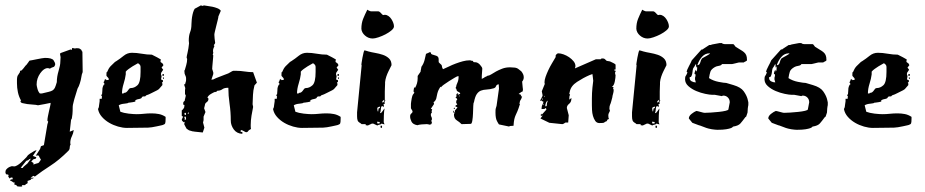

<svg xmlns="http://www.w3.org/2000/svg" viewBox="-40 -457 3435 713"><path d="M87 197Q85 196 85 196Q84 196 83.5 196.5Q83 197 82 197L81 198Q80 199 78.5 199.5Q77 200 75 202L74 203H86Q83 206 79.5 206.5Q76 207 73 207L76 210L62 215Q62 217 62.5 217.5Q63 218 63 220Q63 221 61 225L54 227L56 229Q54 231 47.5 230.5Q41 230 41 232Q42 233 42 233L43 234L41 235H43Q43 236 34 236Q23 236 22.5 233Q22 230 13 228Q13 226 13.5 224.5Q14 223 15 221Q11 221 9.5 220.5Q8 220 5 217L-3 213Q-2 212 -1 210.5Q0 209 5 209H7V203Q5 203 4.5 202.5Q4 202 2 202Q-1 202 -4 206L-10 198Q-8 197 -8 197Q-8 195 -8.5 194.5Q-9 194 -9 192L-15 190L-16 191Q-18 191 -19 186.5Q-20 182 -20 183Q-20 176 -16 171.5Q-12 167 -7.5 164.5Q-3 162 1 161Q5 160 4 160Q6 160 8.5 160.5Q11 161 13 161Q17 161 24 157Q31 153 37.5 147Q44 141 49.5 135.5Q55 130 58 127L64 119L72 113Q79 109 85 105Q91 101 96 101L82 122L95 127L93 132L83 135L76 143L84 148L85 155Q87 152 95 150.5Q103 149 105 146L112 136Q111 134 109 131Q105 125 105 123L102 120L93 121L109 96L112 86L123 82L136 5L139 -5L136 -9Q136 -16 138 -25.5Q140 -35 142 -44.5Q144 -54 146 -62Q148 -70 148 -75Q137 -73 126 -70.5Q115 -68 101 -66Q94 -68 83 -68.5Q72 -69 61.5 -70.5Q51 -72 43.5 -74Q36 -76 36 -81Q36 -82 38 -84Q30 -98 26.5 -114.5Q23 -131 23 -148Q23 -155 23 -161.5Q23 -168 25 -175L34 -189Q34 -193 35 -194L40 -196L38 -193L47 -203Q48 -204 52 -209.5Q56 -215 58 -216L64 -224Q66 -226 66.5 -227.5Q67 -229 68 -230L70 -232Q71 -232 79 -233.5Q87 -235 96.5 -237Q106 -239 115 -240.5Q124 -242 127 -242Q153 -242 159 -233Q165 -224 165 -218Q163 -209 158 -208Q153 -207 145 -202Q141 -204 137 -204Q123 -204 109.5 -185Q96 -166 96 -143Q96 -139 99 -127.5Q102 -116 108 -110H116Q132 -114 141 -116Q150 -118 155.5 -121.5Q161 -125 164 -131.5Q167 -138 171 -152Q171 -172 177.5 -193.5Q184 -215 184 -227Q184 -232 184.5 -236.5Q185 -241 185 -245Q185 -247 184 -250Q183 -253 183 -256Q183 -259 185 -260L221 -273H225L227 -271L228 -279L238 -277L244 -278Q252 -278 254.5 -277Q257 -276 263 -271V-268L266 -265L267 -191Q267 -188 265.5 -185Q264 -182 264 -181L260 -160Q260 -159 256.5 -147.5Q253 -136 248 -128L236 -89Q236 -88 233 -77Q230 -66 230 -61Q230 -43 229 -33Q228 -23 227 -18.5Q226 -14 225 -13.5Q224 -13 224 -13L219 32L234 26Q232 39 226.5 50Q221 61 221 74Q221 76 221.5 77.5Q222 79 222 81Q219 83 219 90.5Q219 98 214 103Q179 138 147 158.5Q115 179 89 199ZM69 134Q64 139 61.5 139Q59 139 57 141L37 166L44 167Q46 163 53 157.5Q60 152 62 150L75 132Z M420 -112Q426 -112 429.5 -115Q433 -118 435 -121Q437 -124 439.5 -127Q442 -130 446 -130Q459 -130 470.5 -140.5Q482 -151 482 -190V-209Q482 -214 478 -218Q474 -222 472 -222Q471 -221 465 -218Q459 -215 452 -210.5Q445 -206 438 -201Q431 -196 427 -191V-181Q425 -165 419 -146Q413 -127 413 -110H419ZM563 -141 550 -126 544 -122Q533 -117 523 -111.5Q513 -106 503 -103L499 -99H494Q488 -99 486.5 -95Q485 -91 479 -90Q468 -88 465 -86Q462 -84 462 -83Q463 -81 463 -81Q463 -80 459.5 -79Q456 -78 452 -77.5Q448 -77 445 -76.5Q442 -76 443 -76H438Q435 -73 422 -72Q409 -71 401 -66L407 -42Q412 -40 420.5 -38Q429 -36 438 -35Q447 -34 455 -33.5Q463 -33 467 -33Q481 -33 494.5 -34.5Q508 -36 523 -36Q537 -36 550 -33.5Q563 -31 575 -23V-16Q575 -11 574.5 -4.5Q574 2 571 4L567 6Q566 7 559 8.5Q552 10 543 12Q534 14 524.5 15.5Q515 17 510 17Q490 17 470.5 17.5Q451 18 431 18Q416 18 398.5 13Q381 8 365.5 -1Q350 -10 338.5 -23Q327 -36 324 -52L327 -59Q327 -61 328 -67Q329 -73 330 -81V-90H337L338 -91Q338 -97 339 -98Q339 -99 337.5 -100.5Q336 -102 336 -104Q336 -105 339 -107L340 -120Q340 -124 340.5 -129Q341 -134 345 -142L348 -144Q348 -148 344 -152Q347 -153 348 -158Q349 -163 351 -163Q352 -163 352 -162.5Q352 -162 353 -162L357 -159Q358 -160 358 -160H361Q364 -160 364 -162Q364 -167 359.5 -170.5Q355 -174 355 -179Q355 -181 356 -182Q356 -184 355 -185Q354 -186 354 -187L357 -188Q363 -203 370.5 -211Q378 -219 387 -227L392 -230Q406 -239 419.5 -250Q433 -261 450 -261Q467 -261 486.5 -257.5Q506 -254 524 -254Q548 -242 551.5 -239.5Q555 -237 557 -237L556 -227L564 -221L567 -215L560 -206L566 -198L560 -189Q558 -187 558 -184Q558 -181 558 -179L559 -178L560 -173L558 -162L565 -159V-153L561 -150L563 -147ZM565 -182H567Q569 -182 569 -179Q569 -175 565 -175Q563 -175 563 -179Q563 -182 565 -182ZM569 -168Q569 -164 567 -164Q565 -164 565 -168Q565 -170 566 -170Q567 -170 569 -168Z M651 -168Q650 -174 647.5 -178.5Q645 -183 645 -190V-192Q644 -193 644 -194L646 -196Q648 -203 651.5 -215Q655 -227 655 -238L653 -243Q653 -247 656.5 -261.5Q660 -276 662 -296Q662 -298 661.5 -301Q661 -304 661 -306Q661 -325 666 -337.5Q671 -350 671 -368Q671 -374 672 -384Q673 -394 675 -403Q677 -412 680 -419Q683 -426 686 -426L706 -437Q710 -436 711 -435.5Q712 -435 713 -435Q713 -435 717 -437Q721 -436 730 -435Q739 -434 748.5 -432Q758 -430 767 -426.5Q776 -423 780 -417L771 -396Q771 -392 768.5 -382.5Q766 -373 763.5 -362.5Q761 -352 758.5 -342Q756 -332 756 -328Q756 -324 757 -313.5Q758 -303 759 -298Q759 -296 756.5 -293Q754 -290 754 -288Q756 -288 756 -286Q756 -284 753.5 -279.5Q751 -275 751 -267L752 -261L750 -253L752 -252Q752 -252 751.5 -244Q751 -236 750 -227Q749 -218 748.5 -210Q748 -202 748 -201L752 -188V-182L745 -161L752 -162Q755 -164 762.5 -167Q770 -170 778 -173Q786 -176 793.5 -179Q801 -182 804 -183Q806 -183 815 -188.5Q824 -194 826 -194H839Q853 -194 869 -191.5Q885 -189 900 -189L914 -150L905 -140Q900 -120 899.5 -105.5Q899 -91 898 -70Q900 -62 900 -60Q897 -46 894 -27.5Q891 -9 891 8Q891 18 892 22L887 25Q884 26 881.5 30Q879 34 874 34Q872 34 865.5 30Q859 26 855 26H853L855 29L853 31Q853 33 857 33H860V40Q839 39 828 23.5Q817 8 817 -9Q817 -41 812.5 -71.5Q808 -102 808 -131H806Q793 -131 785.5 -125.5Q778 -120 767 -120L764 -117Q764 -116 761 -115L759 -116Q753 -114 743 -108Q733 -102 730 -94Q734 -94 734 -89Q734 -82 727.5 -77.5Q721 -73 721 -67L718 -55L723 -41L716 -24V-11L714 -2L719 17L713 35L684 32Q682 32 680.5 31.5Q679 31 678 31H676L662 27L653 21Q652 20 648.5 13Q645 6 644 4L646 -5L642 -3L636 -9L635 -13L640 -24L635 -26V-47Q636 -47 641 -53L644 -58L645 -67L640 -69L641 -78L646 -83Q646 -86 648 -93Q650 -100 650 -102L647 -108V-122L648 -130L643 -145L647 -143Q647 -145 649 -150.5Q651 -156 651 -159ZM646 -18V-11L651 -14L650 -24L644 -23ZM647 -38Q645 -38 645 -35Q645 -30 648 -30Q651 -30 651 -34Q651 -38 648 -38ZM659 -39Q657 -37 657 -36Q657 -35 659 -35Q662 -35 662 -37Q662 -39 660 -39Z M1070 -112Q1076 -112 1079.5 -115Q1083 -118 1085 -121Q1087 -124 1089.5 -127Q1092 -130 1096 -130Q1109 -130 1120.5 -140.5Q1132 -151 1132 -190V-209Q1132 -214 1128 -218Q1124 -222 1122 -222Q1121 -221 1115 -218Q1109 -215 1102 -210.5Q1095 -206 1088 -201Q1081 -196 1077 -191V-181Q1075 -165 1069 -146Q1063 -127 1063 -110H1069ZM1213 -141 1200 -126 1194 -122Q1183 -117 1173 -111.5Q1163 -106 1153 -103L1149 -99H1144Q1138 -99 1136.5 -95Q1135 -91 1129 -90Q1118 -88 1115 -86Q1112 -84 1112 -83Q1113 -81 1113 -81Q1113 -80 1109.5 -79Q1106 -78 1102 -77.5Q1098 -77 1095 -76.5Q1092 -76 1093 -76H1088Q1085 -73 1072 -72Q1059 -71 1051 -66L1057 -42Q1062 -40 1070.5 -38Q1079 -36 1088 -35Q1097 -34 1105 -33.5Q1113 -33 1117 -33Q1131 -33 1144.5 -34.5Q1158 -36 1173 -36Q1187 -36 1200 -33.5Q1213 -31 1225 -23V-16Q1225 -11 1224.5 -4.5Q1224 2 1221 4L1217 6Q1216 7 1209 8.5Q1202 10 1193 12Q1184 14 1174.5 15.5Q1165 17 1160 17Q1140 17 1120.5 17.5Q1101 18 1081 18Q1066 18 1048.5 13Q1031 8 1015.5 -1Q1000 -10 988.5 -23Q977 -36 974 -52L977 -59Q977 -61 978 -67Q979 -73 980 -81V-90H987L988 -91Q988 -97 989 -98Q989 -99 987.5 -100.5Q986 -102 986 -104Q986 -105 989 -107L990 -120Q990 -124 990.5 -129Q991 -134 995 -142L998 -144Q998 -148 994 -152Q997 -153 998 -158Q999 -163 1001 -163Q1002 -163 1002 -162.5Q1002 -162 1003 -162L1007 -159Q1008 -160 1008 -160H1011Q1014 -160 1014 -162Q1014 -167 1009.5 -170.5Q1005 -174 1005 -179Q1005 -181 1006 -182Q1006 -184 1005 -185Q1004 -186 1004 -187L1007 -188Q1013 -203 1020.5 -211Q1028 -219 1037 -227L1042 -230Q1056 -239 1069.5 -250Q1083 -261 1100 -261Q1117 -261 1136.5 -257.5Q1156 -254 1174 -254Q1198 -242 1201.5 -239.5Q1205 -237 1207 -237L1206 -227L1214 -221L1217 -215L1210 -206L1216 -198L1210 -189Q1208 -187 1208 -184Q1208 -181 1208 -179L1209 -178L1210 -173L1208 -162L1215 -159V-153L1211 -150L1213 -147ZM1215 -182H1217Q1219 -182 1219 -179Q1219 -175 1215 -175Q1213 -175 1213 -179Q1213 -182 1215 -182ZM1219 -168Q1219 -164 1217 -164Q1215 -164 1215 -168Q1215 -170 1216 -170Q1217 -170 1219 -168Z M1298 0Q1290 -4 1288 -10Q1286 -16 1286 -25V-40L1303 -214Q1303 -215 1302.5 -215.5Q1302 -216 1302 -218Q1302 -217 1303 -225Q1304 -233 1306 -243Q1308 -253 1310 -261.5Q1312 -270 1314 -270Q1316 -270 1321.5 -268Q1327 -266 1328 -266Q1339 -263 1353.5 -260.5Q1368 -258 1381.5 -253.5Q1395 -249 1404.5 -240Q1414 -231 1414 -215L1403 -193Q1398 -183 1394.5 -172.5Q1391 -162 1390 -152Q1390 -151 1390 -145.5Q1390 -140 1389.5 -132.5Q1389 -125 1389 -117Q1389 -109 1389 -103V-87L1391 -85Q1391 -84 1389.5 -81.5Q1388 -79 1388 -76L1389 -73Q1389 -72 1387 -71Q1385 -70 1384 -70L1386 -63Q1385 -63 1385 -62L1383 -59Q1383 -60 1382.5 -60.5Q1382 -61 1382 -62L1379 -63L1376 -61Q1375 -59 1374 -49Q1373 -39 1371 -37H1373Q1376 -37 1381.5 -45.5Q1387 -54 1388 -54Q1386 -43 1385.5 -28.5Q1385 -14 1385 -3L1388 5L1377 2L1373 5Q1371 5 1365 7L1361 9L1346 2H1341L1326 9L1318 8V4H1303ZM1302 -350Q1302 -371 1308.5 -387Q1315 -403 1324 -421L1329 -418Q1330 -418 1332.5 -416.5Q1335 -415 1338 -415H1364Q1369 -415 1375 -408Q1381 -401 1383 -401Q1384 -401 1385.5 -401.5Q1387 -402 1389 -402Q1396 -402 1402.5 -397.5Q1409 -393 1413.5 -386Q1418 -379 1420.5 -372Q1423 -365 1423 -359Q1423 -352 1413.5 -344Q1404 -336 1391.5 -329.5Q1379 -323 1365.5 -318.5Q1352 -314 1344 -314Q1328 -314 1315.5 -325Q1303 -336 1302 -350ZM1361 -56Q1361 -54 1361.5 -49Q1362 -44 1364 -42L1366 -54L1371 -56V-61Q1368 -61 1364.5 -59Q1361 -57 1361 -56ZM1362 2 1370 1V-4L1360 -5ZM1376 9Q1379 11 1379 14Q1379 18 1376 18Q1373 18 1373 14Q1373 9 1376 9ZM1380 -81V-78Q1380 -76 1382 -76L1387 -81V-87Z M1654 -135Q1654 -140 1658.5 -149.5Q1663 -159 1663 -172V-174H1660Q1658 -174 1648.5 -168.5Q1639 -163 1628 -156Q1617 -149 1608 -142.5Q1599 -136 1598 -133L1596 -135Q1594 -133 1589 -123.5Q1584 -114 1580 -91Q1576 -80 1570 -78L1572 -71L1560 -53L1565 -51Q1563 -47 1563 -42Q1563 -39 1564 -38L1561 -36Q1560 -34 1560 -31Q1560 -26 1562 -23Q1564 -20 1564 -15Q1564 -13 1563.5 -12.5Q1563 -12 1563 -10L1561 -9L1564 -3L1562 4Q1560 4 1559 5Q1558 6 1556 6Q1554 6 1551.5 5Q1549 4 1544 4Q1536 4 1525.5 5Q1515 6 1510 8Q1493 5 1488 -5.5Q1483 -16 1483 -24Q1483 -30 1484.5 -32Q1486 -34 1487.5 -35.5Q1489 -37 1490.5 -38.5Q1492 -40 1492 -44Q1492 -46 1491 -46L1486 -55V-67Q1486 -68 1486 -71.5Q1486 -75 1487 -80L1489 -92Q1490 -97 1491 -100Q1492 -103 1493 -105L1499 -113L1496 -116Q1496 -118 1496 -121.5Q1496 -125 1497 -128Q1498 -132 1499 -134Q1499 -134 1501 -130Q1511 -147 1511 -166V-175L1522 -191Q1522 -195 1523 -198L1525 -209Q1533 -220 1536.5 -233.5Q1540 -247 1542 -257L1549 -260Q1551 -260 1552 -261.5Q1553 -263 1556 -263Q1561 -263 1560.5 -260Q1560 -257 1564 -255Q1571 -253 1580 -250Q1589 -247 1589 -237V-229Q1589 -226 1590 -225L1594 -221Q1601 -216 1601 -211.5Q1601 -207 1605 -200Q1615 -204 1627 -210Q1639 -216 1652.5 -221Q1666 -226 1679 -229.5Q1692 -233 1704 -233Q1708 -233 1709.5 -232Q1711 -231 1716 -231L1718 -227Q1719 -226 1721 -226H1724Q1734 -226 1742.5 -216.5Q1751 -207 1751 -202Q1751 -196 1750 -187Q1749 -178 1749 -164L1757 -168Q1760 -171 1766 -173L1771 -176Q1777 -176 1784.5 -181Q1792 -186 1802 -191.5Q1812 -197 1825 -202Q1838 -207 1854 -207Q1862 -207 1871 -206Q1880 -205 1886 -200L1896 -192Q1900 -187 1902.5 -181.5Q1905 -176 1905 -170Q1905 -161 1899 -154L1901 -133Q1901 -131 1901.5 -129Q1902 -127 1902 -125Q1902 -117 1899 -116.5Q1896 -116 1894 -114L1886 -108L1893 -106L1896 -100L1893 -99H1899Q1897 -92 1895.5 -89.5Q1894 -87 1893 -85.5Q1892 -84 1891 -81.5Q1890 -79 1889 -72L1891 -70L1890 -68Q1885 -52 1881.5 -44Q1878 -36 1875 -29.5Q1872 -23 1870 -14.5Q1868 -6 1867 10L1853 11L1851 13L1813 5Q1811 3 1805.5 -7.5Q1800 -18 1800 -39Q1800 -52 1801 -54Q1802 -56 1804 -64L1813 -128L1812 -144Q1804 -143 1802 -137Q1800 -131 1793 -129Q1779 -125 1767 -124.5Q1755 -124 1746 -120.5Q1737 -117 1730.5 -107.5Q1724 -98 1720 -77Q1718 -76 1717.5 -63.5Q1717 -51 1716.5 -36Q1716 -21 1714 -9Q1712 3 1708 3L1674 4Q1666 -4 1656.5 -10Q1647 -16 1646 -28V-35H1649Q1642 -39 1642 -47L1650 -37V-39Q1649 -40 1649 -46Q1651 -48 1653 -51Q1655 -54 1659 -58L1650 -63Q1652 -64 1653.5 -66Q1655 -68 1658 -68Q1657 -72 1655.5 -73Q1654 -74 1654 -78Q1654 -81 1655 -84L1658 -87Q1657 -93 1651 -94Q1656 -97 1655 -103Q1654 -109 1658 -109L1662 -105Q1664 -108 1665.5 -107.5Q1667 -107 1669 -109Q1669 -113 1662 -116Q1655 -119 1655 -126Q1655 -127 1653.5 -128Q1652 -129 1652 -131ZM1648 -57Q1649 -57 1649 -54Q1649 -52 1647 -52Q1645 -52 1645 -53Q1645 -57 1648 -57ZM1660 -112Q1662 -110 1662 -109H1660Q1658 -109 1658 -110Q1658 -112 1660 -112ZM1664 -101Q1664 -99 1666 -99Q1667 -100 1667 -101L1666 -102Q1664 -102 1664 -101Z M1972 -118 1983 -145Q1983 -147 1982.5 -148Q1982 -149 1982 -151Q1982 -160 1986 -171.5Q1990 -183 1996 -196Q2002 -209 2009.5 -221.5Q2017 -234 2024 -246Q2023 -247 2023 -248Q2023 -252 2026.5 -255.5Q2030 -259 2033 -259Q2042 -259 2053 -255Q2064 -251 2073.5 -244.5Q2083 -238 2090 -229.5Q2097 -221 2097 -211L2095 -203L2173 -237H2191Q2191 -239 2193.5 -239.5Q2196 -240 2197 -240Q2203 -240 2205.5 -238Q2208 -236 2213 -231L2225 -229Q2229 -227 2237.5 -223Q2246 -219 2246 -216V-199H2242L2241 -196Q2241 -195 2242 -195H2244Q2245 -194 2246 -194V-191L2244 -188Q2244 -180 2246 -179Q2246 -169 2243 -154Q2240 -139 2232 -134H2239Q2237 -132 2237 -129Q2237 -126 2238 -125.5Q2239 -125 2239 -124Q2239 -116 2236.5 -108Q2234 -100 2234 -96L2230 -81Q2228 -73 2225.5 -68Q2223 -63 2223 -52L2225 -47Q2225 -44 2222 -39Q2219 -34 2219 -29Q2219 -19 2221 -17V-15L2216 -13L2213 -7Q2207 -5 2205.5 -3.5Q2204 -2 2203 -1.5Q2202 -1 2199 -0.5Q2196 0 2186 0Q2176 0 2170.5 -8Q2165 -16 2162 -26.5Q2159 -37 2158.5 -48.5Q2158 -60 2158 -66Q2158 -81 2158 -91.5Q2158 -102 2158.5 -111.5Q2159 -121 2160 -131.5Q2161 -142 2163 -157Q2163 -161 2161.5 -170.5Q2160 -180 2160 -182L2149 -178Q2126 -168 2103 -153Q2080 -138 2076 -117L2074 -108L2077 -106Q2075 -101 2074.5 -98.5Q2074 -96 2074 -87L2082 -93V-92Q2082 -78 2073.5 -71.5Q2065 -65 2065 -56L2072 -29L2070 -2H2060Q2058 -1 2054.5 1.5Q2051 4 2048 4L2000 -1L1967 -17L1976 -29Q1974 -27 1973 -27H1972Q1969 -27 1968 -28Q1968 -33 1970 -35L1972 -31L1989 -50Q1989 -54 1986 -56Q1983 -53 1982 -52.5Q1981 -52 1971 -52Q1971 -62 1974.5 -68.5Q1978 -75 1978 -80H1976Q1974 -80 1971 -84Q1969 -84 1967.5 -83Q1966 -82 1965 -82Q1966 -85 1970.5 -92.5Q1975 -100 1975 -103ZM1986 -62Q1991 -62 1990.5 -66.5Q1990 -71 1994 -83Q1991 -83 1988 -76.5Q1985 -70 1985 -65Q1985 -63 1986 -62ZM1975 -91H1972V-90Q1972 -89 1976 -86ZM1978 -66V-72Q1977 -72 1977 -71Q1977 -70 1976.5 -69.5Q1976 -69 1976 -68ZM1983 -96V-102L1981 -98Z M2319 0Q2311 -4 2309 -10Q2307 -16 2307 -25V-40L2324 -214Q2324 -215 2323.5 -215.5Q2323 -216 2323 -218Q2323 -217 2324 -225Q2325 -233 2327 -243Q2329 -253 2331 -261.5Q2333 -270 2335 -270Q2337 -270 2342.5 -268Q2348 -266 2349 -266Q2360 -263 2374.5 -260.5Q2389 -258 2402.5 -253.5Q2416 -249 2425.5 -240Q2435 -231 2435 -215L2424 -193Q2419 -183 2415.5 -172.5Q2412 -162 2411 -152Q2411 -151 2411 -145.5Q2411 -140 2410.5 -132.5Q2410 -125 2410 -117Q2410 -109 2410 -103V-87L2412 -85Q2412 -84 2410.5 -81.5Q2409 -79 2409 -76L2410 -73Q2410 -72 2408 -71Q2406 -70 2405 -70L2407 -63Q2406 -63 2406 -62L2404 -59Q2404 -60 2403.5 -60.5Q2403 -61 2403 -62L2400 -63L2397 -61Q2396 -59 2395 -49Q2394 -39 2392 -37H2394Q2397 -37 2402.5 -45.5Q2408 -54 2409 -54Q2407 -43 2406.5 -28.5Q2406 -14 2406 -3L2409 5L2398 2L2394 5Q2392 5 2386 7L2382 9L2367 2H2362L2347 9L2339 8V4H2324ZM2323 -350Q2323 -371 2329.5 -387Q2336 -403 2345 -421L2350 -418Q2351 -418 2353.5 -416.5Q2356 -415 2359 -415H2385Q2390 -415 2396 -408Q2402 -401 2404 -401Q2405 -401 2406.5 -401.5Q2408 -402 2410 -402Q2417 -402 2423.5 -397.5Q2430 -393 2434.5 -386Q2439 -379 2441.5 -372Q2444 -365 2444 -359Q2444 -352 2434.5 -344Q2425 -336 2412.5 -329.5Q2400 -323 2386.5 -318.5Q2373 -314 2365 -314Q2349 -314 2336.5 -325Q2324 -336 2323 -350ZM2382 -56Q2382 -54 2382.5 -49Q2383 -44 2385 -42L2387 -54L2392 -56V-61Q2389 -61 2385.5 -59Q2382 -57 2382 -56ZM2383 2 2391 1V-4L2381 -5ZM2397 9Q2400 11 2400 14Q2400 18 2397 18Q2394 18 2394 14Q2394 9 2397 9ZM2401 -81V-78Q2401 -76 2403 -76L2408 -81V-87Z M2624 25Q2621 25 2615.5 24.5Q2610 24 2603.5 23Q2597 22 2591.5 20.5Q2586 19 2583 18L2559 9Q2557 9 2551 6.5Q2545 4 2531 -1L2518 -17Q2518 -26 2528 -34Q2538 -42 2546 -45Q2547 -45 2551.5 -44Q2556 -43 2561 -41.5Q2566 -40 2570.5 -39Q2575 -38 2576 -38Q2585 -38 2600 -39Q2615 -40 2629.5 -41.5Q2644 -43 2654.5 -45.5Q2665 -48 2665 -51L2670 -77Q2670 -88 2663 -95Q2656 -102 2646 -102Q2643 -102 2641 -100L2614 -105H2604Q2596 -105 2579 -108.5Q2562 -112 2545.5 -119Q2529 -126 2516.5 -137Q2504 -148 2504 -163Q2504 -172 2506.5 -175Q2509 -178 2513 -188L2510 -190Q2510 -193 2512.5 -199Q2515 -205 2518.5 -211.5Q2522 -218 2525 -224Q2528 -230 2529 -233L2564 -272Q2566 -274 2568.5 -273.5Q2571 -273 2571 -275L2594 -290H2599Q2599 -290 2605 -292L2632 -297H2641L2643 -295Q2648 -293 2653.5 -293Q2659 -293 2666 -293H2683Q2685 -293 2688.5 -287.5Q2692 -282 2694 -282Q2703 -276 2710 -272Q2717 -268 2722.5 -263.5Q2728 -259 2731 -252.5Q2734 -246 2734 -234Q2734 -231 2729 -229Q2724 -227 2722 -225H2704Q2703 -225 2699.5 -224Q2696 -223 2691.5 -222Q2687 -221 2683 -220Q2679 -219 2678 -219H2641Q2639 -214 2629.5 -212.5Q2620 -211 2615 -208Q2601 -200 2598 -190.5Q2595 -181 2593 -167Q2608 -157 2628.5 -153Q2649 -149 2657 -149L2684 -141Q2711 -133 2721.5 -118.5Q2732 -104 2736 -90L2739 -77V-69Q2739 -65 2738 -62Q2737 -59 2736 -39L2731 -24L2728 -22Q2717 -7 2709.5 1.5Q2702 10 2683 13Q2682 13 2680.5 15Q2679 17 2673.5 19Q2668 21 2656.5 23Q2645 25 2624 25ZM2521 -168Q2521 -159 2528.5 -155Q2536 -151 2544 -151L2541 -162V-164Q2541 -171 2542 -172Q2543 -173 2543 -181Q2539 -181 2539 -185Q2539 -187 2541 -192Q2543 -197 2545 -198V-192Q2548 -192 2548.5 -197Q2549 -202 2549 -205Q2549 -210 2547 -210L2545 -205V-218H2543Q2542 -215 2539 -210.5Q2536 -206 2534 -203Q2532 -196 2531.5 -189Q2531 -182 2528 -175Q2526 -170 2523.5 -171Q2521 -172 2521 -168ZM2595 -259Q2578 -259 2566.5 -245.5Q2555 -232 2550 -216V-215Q2558 -215 2560.5 -225Q2563 -235 2567 -240Q2568 -241 2572 -243Q2576 -245 2581 -248Q2586 -251 2590.5 -253.5Q2595 -256 2597 -259Z M2919 25Q2916 25 2910.5 24.5Q2905 24 2898.5 23Q2892 22 2886.5 20.5Q2881 19 2878 18L2854 9Q2852 9 2846 6.5Q2840 4 2826 -1L2813 -17Q2813 -26 2823 -34Q2833 -42 2841 -45Q2842 -45 2846.5 -44Q2851 -43 2856 -41.5Q2861 -40 2865.5 -39Q2870 -38 2871 -38Q2880 -38 2895 -39Q2910 -40 2924.5 -41.5Q2939 -43 2949.5 -45.5Q2960 -48 2960 -51L2965 -77Q2965 -88 2958 -95Q2951 -102 2941 -102Q2938 -102 2936 -100L2909 -105H2899Q2891 -105 2874 -108.5Q2857 -112 2840.5 -119Q2824 -126 2811.5 -137Q2799 -148 2799 -163Q2799 -172 2801.5 -175Q2804 -178 2808 -188L2805 -190Q2805 -193 2807.5 -199Q2810 -205 2813.5 -211.5Q2817 -218 2820 -224Q2823 -230 2824 -233L2859 -272Q2861 -274 2863.5 -273.5Q2866 -273 2866 -275L2889 -290H2894Q2894 -290 2900 -292L2927 -297H2936L2938 -295Q2943 -293 2948.5 -293Q2954 -293 2961 -293H2978Q2980 -293 2983.5 -287.5Q2987 -282 2989 -282Q2998 -276 3005 -272Q3012 -268 3017.5 -263.5Q3023 -259 3026 -252.5Q3029 -246 3029 -234Q3029 -231 3024 -229Q3019 -227 3017 -225H2999Q2998 -225 2994.5 -224Q2991 -223 2986.5 -222Q2982 -221 2978 -220Q2974 -219 2973 -219H2936Q2934 -214 2924.5 -212.5Q2915 -211 2910 -208Q2896 -200 2893 -190.5Q2890 -181 2888 -167Q2903 -157 2923.5 -153Q2944 -149 2952 -149L2979 -141Q3006 -133 3016.5 -118.5Q3027 -104 3031 -90L3034 -77V-69Q3034 -65 3033 -62Q3032 -59 3031 -39L3026 -24L3023 -22Q3012 -7 3004.5 1.5Q2997 10 2978 13Q2977 13 2975.5 15Q2974 17 2968.5 19Q2963 21 2951.5 23Q2940 25 2919 25ZM2816 -168Q2816 -159 2823.5 -155Q2831 -151 2839 -151L2836 -162V-164Q2836 -171 2837 -172Q2838 -173 2838 -181Q2834 -181 2834 -185Q2834 -187 2836 -192Q2838 -197 2840 -198V-192Q2843 -192 2843.5 -197Q2844 -202 2844 -205Q2844 -210 2842 -210L2840 -205V-218H2838Q2837 -215 2834 -210.5Q2831 -206 2829 -203Q2827 -196 2826.5 -189Q2826 -182 2823 -175Q2821 -170 2818.5 -171Q2816 -172 2816 -168ZM2890 -259Q2873 -259 2861.5 -245.5Q2850 -232 2845 -216V-215Q2853 -215 2855.5 -225Q2858 -235 2862 -240Q2863 -241 2867 -243Q2871 -245 2876 -248Q2881 -251 2885.5 -253.5Q2890 -256 2892 -259Z M3190 -112Q3196 -112 3199.5 -115Q3203 -118 3205 -121Q3207 -124 3209.5 -127Q3212 -130 3216 -130Q3229 -130 3240.5 -140.5Q3252 -151 3252 -190V-209Q3252 -214 3248 -218Q3244 -222 3242 -222Q3241 -221 3235 -218Q3229 -215 3222 -210.5Q3215 -206 3208 -201Q3201 -196 3197 -191V-181Q3195 -165 3189 -146Q3183 -127 3183 -110H3189ZM3333 -141 3320 -126 3314 -122Q3303 -117 3293 -111.5Q3283 -106 3273 -103L3269 -99H3264Q3258 -99 3256.5 -95Q3255 -91 3249 -90Q3238 -88 3235 -86Q3232 -84 3232 -83Q3233 -81 3233 -81Q3233 -80 3229.5 -79Q3226 -78 3222 -77.5Q3218 -77 3215 -76.5Q3212 -76 3213 -76H3208Q3205 -73 3192 -72Q3179 -71 3171 -66L3177 -42Q3182 -40 3190.5 -38Q3199 -36 3208 -35Q3217 -34 3225 -33.5Q3233 -33 3237 -33Q3251 -33 3264.5 -34.5Q3278 -36 3293 -36Q3307 -36 3320 -33.5Q3333 -31 3345 -23V-16Q3345 -11 3344.5 -4.5Q3344 2 3341 4L3337 6Q3336 7 3329 8.5Q3322 10 3313 12Q3304 14 3294.5 15.5Q3285 17 3280 17Q3260 17 3240.5 17.5Q3221 18 3201 18Q3186 18 3168.5 13Q3151 8 3135.5 -1Q3120 -10 3108.5 -23Q3097 -36 3094 -52L3097 -59Q3097 -61 3098 -67Q3099 -73 3100 -81V-90H3107L3108 -91Q3108 -97 3109 -98Q3109 -99 3107.5 -100.5Q3106 -102 3106 -104Q3106 -105 3109 -107L3110 -120Q3110 -124 3110.5 -129Q3111 -134 3115 -142L3118 -144Q3118 -148 3114 -152Q3117 -153 3118 -158Q3119 -163 3121 -163Q3122 -163 3122 -162.5Q3122 -162 3123 -162L3127 -159Q3128 -160 3128 -160H3131Q3134 -160 3134 -162Q3134 -167 3129.5 -170.5Q3125 -174 3125 -179Q3125 -181 3126 -182Q3126 -184 3125 -185Q3124 -186 3124 -187L3127 -188Q3133 -203 3140.5 -211Q3148 -219 3157 -227L3162 -230Q3176 -239 3189.5 -250Q3203 -261 3220 -261Q3237 -261 3256.5 -257.5Q3276 -254 3294 -254Q3318 -242 3321.5 -239.5Q3325 -237 3327 -237L3326 -227L3334 -221L3337 -215L3330 -206L3336 -198L3330 -189Q3328 -187 3328 -184Q3328 -181 3328 -179L3329 -178L3330 -173L3328 -162L3335 -159V-153L3331 -150L3333 -147ZM3335 -182H3337Q3339 -182 3339 -179Q3339 -175 3335 -175Q3333 -175 3333 -179Q3333 -182 3335 -182ZM3339 -168Q3339 -164 3337 -164Q3335 -164 3335 -168Q3335 -170 3336 -170Q3337 -170 3339 -168Z"/></svg>

Font: East Sea Dokdo Cyrillic
Style: Regular
Weight: 400
Version: Version 1.00 July 4, 2018, initial release